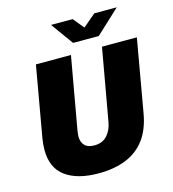

<svg xmlns="http://www.w3.org/2000/svg" viewBox="-128 -990 994 1106"><g transform="rotate(-15 369.0 -436.5)"><path d="M324 12Q198 12 127 -39.5Q56 -91 56 -199Q56 -214 57.5 -231.5Q59 -249 62 -267L136 -688H345L269 -260Q268 -250 266.5 -241Q265 -232 265 -223Q265 -190 283.5 -170Q302 -150 341 -150Q390 -150 418 -181Q446 -212 454 -260L530 -688H738L662 -255Q646 -162 601.5 -103Q557 -44 487 -16Q417 12 324 12ZM671 -885 528 -752H375L279 -885H408L482 -795H431L537 -885Z"/></g></svg>

Font: Archivo SemiCondensed Black
Style: Italic
Weight: 900
Width: 4
Italic angle: -10°
Designer: Hector Gatti
Foundry: Omnibus-Type
Version: Version 2.001